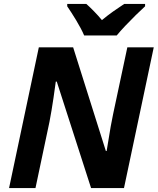

<svg xmlns="http://www.w3.org/2000/svg" viewBox="-20 -954 800 974"><path d="M26 0 177 -714H351L517 -188H521Q525 -209 530 -242.5Q535 -276 541.5 -312Q548 -348 554 -376L626 -714H760L609 0H442L268 -540H263Q262 -534 259 -511.5Q256 -489 251.5 -458Q247 -427 241.5 -394.5Q236 -362 231 -336L160 0ZM407 -774Q392 -809 366.5 -851Q341 -893 321 -922V-934H418Q435 -919 457.5 -896Q480 -873 497 -852Q526 -876 553.5 -895.5Q581 -915 610 -934H716V-922Q696 -904 669 -877.5Q642 -851 616 -823.5Q590 -796 572 -774Z"/></svg>

Font: Noto IKEA Latin
Style: Bold Italic
Weight: 700
Italic angle: -12°
Designer: Monotype Design Team
Foundry: Monotype Imaging Inc.
Version: Version 1.0